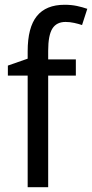

<svg xmlns="http://www.w3.org/2000/svg" viewBox="-20 -785 386 805"><path d="M298 -468H182V0H96V-468H13V-510L96 -539V-570Q96 -670 134.5 -717.5Q173 -765 251 -765Q279 -765 302.5 -760Q326 -755 346 -748L324 -680Q309 -685 291 -689Q273 -693 255 -693Q217 -693 199.5 -665Q182 -637 182 -572V-536H298Z"/></svg>

Font: Noto Sans Gurmukhi UI SemiCondensed
Style: Regular
Weight: 400
Width: 4
Designer: Jelle Bosma - Monotype Design Team
Foundry: Monotype Imaging Inc.
Version: Version 2.004; ttfautohint (v1.8.4.7-5d5b)